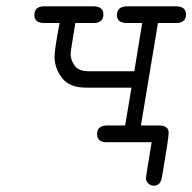

<svg xmlns="http://www.w3.org/2000/svg" viewBox="-20 -451 610 609"><path d="M89 -403Q89 -431 121 -431H275Q308 -431 308 -405Q308 -379 278 -378H219Q204 -288 204 -281Q204 -260 217 -242.5Q230 -225 261 -225H406L431 -378Q431 -378 383 -378Q351 -378 351 -403Q351 -431 384 -431H537Q570 -431 570 -405Q570 -379 540 -378H481L427 -53H484Q515 -53 515 -30Q515 -13 494 109Q490 138 468 138Q458 138 450.5 131Q443 124 443 113Q443 111 446 92Q449 73 454 43.5Q459 14 461 0H318Q288 0 288 -26Q288 -52 318 -53H377L397 -173H253Q200 -173 176.5 -204Q153 -235 153 -271Q153 -294 169 -378H121Q89 -378 89 -403Z"/></svg>

Font: CMU Typewriter Text
Style: LightOblique
Weight: 200
Italic angle: -9.46001°
Version: Version 0.7.0